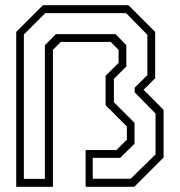

<svg xmlns="http://www.w3.org/2000/svg" viewBox="-20 -720 693 740"><path d="M42.5 0V-597L145.5 -700H475L578 -597V-418.5L533.5 -374L610.5 -296.5V-113L497.5 0H310V-141.5H428.5L469 -182V-232.5L387 -314.5V-428L437 -477.5V-528L406.5 -558.5H214.5L184 -528V0ZM72 -30.5H153V-545.5L195.5 -588.5H425.5L467 -545.5V-464L419 -416V-326L498.5 -246.5V-166L443 -111.5H337.5V-31H483.5L579.5 -125V-282.5L499 -364V-382L548 -430.5V-586L466 -669.5H154.5L72 -587Z"/></svg>

Font: Tourney Thin Light
Style: Regular
Weight: 300
Version: Version 1.015